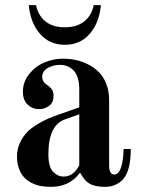

<svg xmlns="http://www.w3.org/2000/svg" viewBox="-20 -714 548 746"><path d="M168 -115Q168 -66 186 -47Q204 -28 227 -28Q266 -28 288 -72V-270L232 -250Q168 -227 168 -115ZM46 -106Q46 -134 57 -158Q68 -182 84 -199Q100 -216 124 -230.5Q148 -245 168 -253.5Q188 -262 214 -271L288 -297V-365Q288 -416 267 -439Q246 -462 213 -462Q186 -462 165 -449.5Q144 -437 144 -415Q144 -397 160 -386Q174 -377 181 -367.5Q188 -358 188 -341Q188 -316 171 -303Q154 -290 132 -290Q106 -290 87.5 -307.5Q69 -325 69 -358Q69 -396 93.5 -426.5Q118 -457 153 -471.5Q188 -486 224 -486Q250 -486 274 -481Q298 -476 322 -464Q346 -452 364 -434Q382 -416 393 -388Q404 -360 404 -325V-72Q404 -36 424 -36Q442 -36 451 -66Q460 -96 460 -135H488Q488 -62 466 -28Q455 -10 434.5 1Q414 12 389 12Q348 12 327 -1Q306 -14 292 -42H290Q250 12 178 12Q158 12 140 9Q122 6 104.5 -2.5Q87 -11 74.5 -24Q62 -37 54 -58Q46 -79 46 -106ZM92 -694H120Q128 -654 156.5 -631Q185 -608 232 -608Q279 -608 307.5 -631Q336 -654 344 -694H372Q366 -626 329 -583Q292 -540 232 -540Q172 -540 135 -583Q98 -626 92 -694Z"/></svg>

Font: Old Standard TT
Style: Bold
Weight: 700
Designer: Alexey Kryukov <alexios@thessalonica.org.ru>
Version: Version 2.2